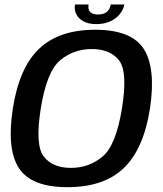

<svg xmlns="http://www.w3.org/2000/svg" viewBox="-20 -810 710 836"><path d="M274 5Q432 5 518.8 -78Q605.5 -161 633 -337.5Q659.5 -513 606 -596.8Q552.5 -680.5 394.5 -680.5Q236.5 -680.5 149.8 -597.2Q63 -514 36 -337.5Q8.5 -161.5 62.2 -78.2Q116 5 274 5ZM288.5 -79Q209.5 -79 170.8 -128.2Q132 -177.5 157.5 -337.5Q183.5 -499 242.2 -547.8Q301 -596.5 380 -596.5Q459 -596.5 498 -547.5Q537 -498.5 511 -337.5Q485 -177 426.2 -128Q367.5 -79 288.5 -79ZM399 -705Q433 -705 459.2 -716.8Q485.5 -728.5 501.2 -748Q517 -767.5 521.5 -790.5H462.5Q460 -777.5 453.8 -767.8Q447.5 -758 436 -752.5Q424.5 -747 406 -747Q389.5 -747 379.8 -752.5Q370 -758 366.8 -767.8Q363.5 -777.5 365.5 -790.5H306.5Q302.5 -767.5 312.2 -748Q322 -728.5 344 -716.8Q366 -705 399 -705Z"/></svg>

Font: Anybody UltraCondensed Thin Medium
Style: Italic
Weight: 500
Italic angle: -10°
Version: Version 1.111